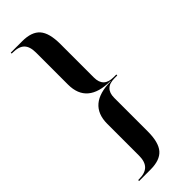

<svg xmlns="http://www.w3.org/2000/svg" viewBox="-269 -788 863 863"><g transform="rotate(-45 162.0 -357.0)"><path d="M295 -354V-360H278Q262.3 -360 250.3 -363.6Q238.3 -367.3 230.3 -374.9Q222.3 -382.5 218.1 -394.1Q214 -405.8 214 -421.8V-635Q214 -704.8 187.6 -734.9Q161.3 -765 101.8 -765H28.8V-759H34.3Q73.5 -759 91.4 -741.4Q109.3 -723.7 109.3 -685V-481.8Q109.3 -420 146.1 -389Q183 -358 254.8 -358V-356Q219 -356 191.8 -348.1Q164.5 -340.3 146.3 -324.9Q128 -309.5 118.6 -286.2Q109.3 -262.8 109.3 -232.3V-30Q109.3 8.2 91.3 26.6Q73.3 45 34.3 45H28.8V51H101.8Q161.3 51 187.6 20.8Q214 -9.3 214 -79V-292.3Q214 -308.3 218.1 -319.9Q222.3 -331.5 230.3 -339.1Q238.3 -346.8 250.3 -350.4Q262.3 -354 278 -354Z"/></g></svg>

Font: Moniqa Black
Style: Regular
Weight: 900
Designer: Rajesh Rajput
Foundry: Rajesh Rajput
Version: Version 1.000